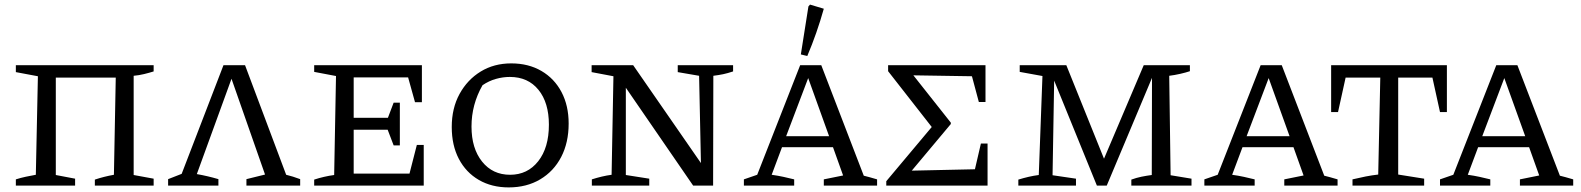

<svg xmlns="http://www.w3.org/2000/svg" viewBox="-20 -808 6882 836"><path d="M223 -470V-46L307 -30V0H49V-27Q71 -34 92.5 -38.5Q114 -43 136 -47L145 -476L49 -494V-524H649V-497Q630 -491 607.5 -485.5Q585 -480 562 -478V-46L649 -30V0H393V-26Q414 -33 434 -38Q454 -43 476 -47L484 -470Z M712 0V-28L771 -51L953 -524H1047L1226 -47Q1255 -40 1287 -28V0H1053V-28L1134 -48L988 -465L837 -50Q860 -46 883.5 -40.5Q907 -35 931 -28V0Z M1795 -177H1825V0H1348V-26Q1391 -40 1435 -46L1443 -477L1348 -495V-524H1817V-363H1787L1757 -471H1520V-295H1669L1694 -361H1721V-175H1694L1668 -243H1520V-52H1763Z M2195 8Q2121 8 2065 -24.5Q2009 -57 1978 -116Q1947 -175 1947 -255Q1947 -337 1981 -399Q2015 -461 2073 -496.5Q2131 -532 2206 -532Q2281 -532 2337.5 -499Q2394 -466 2425 -407Q2456 -348 2456 -270Q2456 -187 2423.5 -124.5Q2391 -62 2332 -27Q2273 8 2195 8ZM2201 -47Q2277 -47 2323.5 -106Q2370 -165 2370 -265Q2370 -361 2324.5 -417Q2279 -473 2200 -473Q2170 -473 2139.5 -464.5Q2109 -456 2081 -437Q2033 -353 2033 -257Q2033 -162 2079 -104.5Q2125 -47 2201 -47Z M2931 -524H3172V-497Q3148 -489 3129 -485Q3110 -481 3086 -478L3085 0H2998L2705 -426V-46L2807 -30V0H2557V-27Q2579 -34 2600 -39Q2621 -44 2643 -47L2651 -476L2556 -494V-524H2737L3032 -98L3024 -478L2931 -494Z M3741 -43Q3757 -39 3766 -36.5Q3775 -34 3799 -27V0H3567V-27L3651 -44L3607 -167H3385L3340 -47Q3368 -43 3391 -38Q3414 -33 3438 -27V0H3219V-27L3277 -47L3464 -524H3556ZM3403 -215H3590L3499 -468ZM3495 -564 3467 -571 3500 -780 3507 -788 3567 -770Q3537 -663 3495 -564Z M4251 -183H4280V0H3839V-19L4037 -255L3847 -498V-524H4271V-364H4242L4212 -476L3957 -480L4120 -274V-268L3950 -65L4225 -71Z M5077 -45 5168 -30V0H4906V-26Q4928 -34 4950 -38.5Q4972 -43 4995 -46L4996 -469L4799 0H4756L4570 -457L4563 -45L4665 -30V0H4414V-26Q4437 -33 4458.5 -38Q4480 -43 4503 -46L4519 -477L4420 -495V-524H4623L4787 -117L4960 -524H5161V-498Q5143 -492 5119 -486.5Q5095 -481 5071 -478Z M5746 -43Q5762 -39 5771 -36.5Q5780 -34 5804 -27V0H5572V-27L5656 -44L5612 -167H5390L5345 -47Q5373 -43 5396 -38Q5419 -33 5443 -27V0H5224V-27L5282 -47L5469 -524H5561ZM5408 -215H5595L5504 -468Z M6280 -524V-320H6250L6217 -470H6068V-48L6181 -30V0H5869V-27Q5898 -34 5926 -39.5Q5954 -45 5981 -48L5990 -470H5839L5806 -320H5776V-524Z M6772 -43Q6788 -39 6797 -36.5Q6806 -34 6830 -27V0H6598V-27L6682 -44L6638 -167H6416L6371 -47Q6399 -43 6422 -38Q6445 -33 6469 -27V0H6250V-27L6308 -47L6495 -524H6587ZM6434 -215H6621L6530 -468Z"/></svg>

Font: Piazzolla SC
Style: Regular
Weight: 400
Designer: Juan Pablo del Peral
Foundry: Huerta Tipografica
Version: Version 1.330